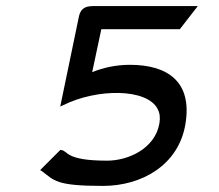

<svg xmlns="http://www.w3.org/2000/svg" viewBox="-20 -600 719 631"><path d="M187 -254C299 -310 463 -310 498 -242C505 -229 507 -214 504 -195C490 -112 402 -72 332 -72C193 -72 205 -104 181 -107H178L112 -41L117 -38C159 -7 162 11 318 11C447 11 566 -58 589 -190C614 -334 528 -387 407 -387C360 -387 318 -377 283 -363L313 -504H571L630 -580H286C258 -580 244 -570 239 -544L178 -250Z"/></svg>

Font: Charger Monospace
Style: Regular
Weight: 400
Designer: Jasper
Foundry: Cannot Into Space Fonts
Version: Version 0.980